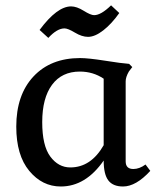

<svg xmlns="http://www.w3.org/2000/svg" viewBox="-20 -675 586 708"><path d="M217.8 -570.3Q230.5 -570.3 256.3 -554.7Q282.2 -539.1 304.7 -539.1Q330.1 -539.1 360.8 -563Q391.6 -586.9 419.9 -627L389.6 -655.3Q352.5 -619.1 327.1 -619.1Q314.5 -619.1 288.6 -635.3Q262.7 -651.4 242.2 -651.4Q190.4 -651.4 126 -564.5L158.2 -535.2Q190.4 -570.3 217.8 -570.3ZM135.7 -224.6Q135.7 -313.5 171.9 -362.3Q208 -411.1 274.4 -411.1Q323.2 -411.1 362.3 -384.8V-139.6Q315.4 -57.6 239.3 -57.6Q195.3 -57.6 165.5 -97.7Q135.7 -137.7 135.7 -224.6ZM362.3 -83Q362.3 -32.2 379.4 -9.8Q396.5 12.7 433.6 12.7Q481.4 12.7 534.2 -44.9L516.6 -68.4Q494.1 -51.8 471.7 -51.8Q443.4 -51.8 443.4 -80.1V-375Q443.4 -390.6 455.1 -411.1L467.8 -427.7L456.1 -439.5Q428.7 -441.4 367.2 -451.2Q305.7 -460.9 275.4 -460.9Q167 -460.9 103.5 -393.1Q40 -325.2 40 -208Q40 -102.5 87.9 -44.9Q135.7 12.7 204.1 12.7Q295.9 12.7 362.3 -83Z"/></svg>

Font: Kurale
Style: Regular
Weight: 400
Version: 1.0; ttfautohint (v1.3)